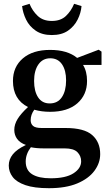

<svg xmlns="http://www.w3.org/2000/svg" viewBox="-20 -755 570 1008"><path d="M241 -212Q283 -212 305 -245Q327 -278 327 -333Q327 -386 305.5 -417.5Q284 -449 244 -449Q204 -449 181.5 -416.5Q159 -384 159 -330Q159 -276 180 -244Q201 -212 241 -212ZM115 93Q115 139 149 160Q183 181 246 181Q325 181 365.5 155Q406 129 406 92Q406 64 386.5 44Q367 24 319 24H208Q171 24 142 18Q115 54 115 93ZM243 -168Q198 -168 160 -179Q141 -153 141 -124Q141 -105 153.5 -94Q166 -83 199 -83H324Q422 -83 464 -46Q506 -9 506 54Q506 101 475.5 142Q445 183 385.5 208Q326 233 237 233Q160 233 113.5 217Q67 201 46.5 174Q26 147 26 114Q26 82 47 55.5Q68 29 116 6Q85 -5 70 -25.5Q55 -46 55 -73Q55 -102 72.5 -130.5Q90 -159 127 -193Q48 -233 48 -330Q48 -404 100 -448.5Q152 -493 243 -493Q334 -493 385 -451L498 -494L513 -484V-414H416Q437 -380 437 -330Q437 -257 386 -212.5Q335 -168 243 -168ZM96 -723 135 -735Q150 -698 178 -671.5Q206 -645 252 -645Q299 -645 326.5 -671.5Q354 -698 369 -735L408 -723Q405 -687 387.5 -652Q370 -617 337 -594Q304 -571 252 -571Q201 -571 167.5 -594Q134 -617 117 -652Q100 -687 96 -723Z"/></svg>

Font: Source Serif Pro SemiBold
Style: Regular
Weight: 600
Designer: Frank Grießhammer
Foundry: Adobe Systems Incorporated
Version: Version 3.001;hotconv 1.0.111;makeotfexe 2.5.65597